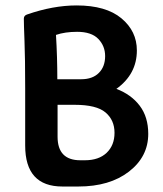

<svg xmlns="http://www.w3.org/2000/svg" viewBox="-20 -680 596 700"><path d="M275.9 -391.1Q317.4 -391.1 340.3 -414.1Q363.3 -437 363.3 -475.6Q363.3 -512.2 338.4 -538.1Q313.5 -564 261.2 -564Q216.8 -564 184.1 -552.7Q189 -471.7 189 -391.1ZM289.1 -95.7Q340.3 -95.7 368.9 -123Q397.5 -150.4 397.5 -195.8Q397.5 -242.2 364.7 -270Q332 -297.9 252 -297.9H189.9V-181.6Q189.9 -95.7 272.9 -95.7ZM259.3 -660.2Q366.2 -660.2 422.6 -613.3Q479 -566.4 479 -496.1Q479 -409.7 404.3 -356Q458.5 -335.4 489.5 -294.4Q520.5 -253.4 520.5 -191.9Q520.5 -108.9 450.2 -54.4Q379.9 0 265.6 0H207.5Q71.8 0 71.8 -149.4V-358.4Q71.8 -469.7 69.3 -530.5Q66.9 -591.3 66.9 -611.8Q66.9 -623 78.1 -627Q173.3 -660.2 259.3 -660.2Z"/></svg>

Font: ALMAS
Style: Bold
Weight: 700
Designer: ALMAS Font/ by Husham Jawad Kadhim, derived from the Bainsely font by/ Paul James MIller
Foundry: High-Logic / Made with FontCreator
Version: Version 1.411;September 19, 2021;FontCreator 14.0.0.2814 32-